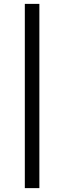

<svg xmlns="http://www.w3.org/2000/svg" viewBox="-20 -745 330 990"><path d="M183 225V-725H108V225Z"/></svg>

Font: Glacial Indifference
Style: Medium
Weight: 500
Version: Version 1.001